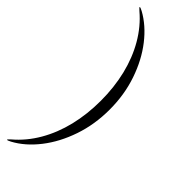

<svg xmlns="http://www.w3.org/2000/svg" viewBox="-280 -731 853 853"><g transform="rotate(45 146.0 -305.0)"><path d="M232.5 -305Q232.5 -211.5 204.5 -129.8Q176.5 -48 129 13Q81.5 74 23 105.5Q6.5 114.5 4.5 111.5Q3.5 111 5.8 108.8Q8 106.5 16.5 98Q68.5 54 104.5 -8Q140.5 -70 158.8 -145.2Q177 -220.5 177 -305Q177 -389.5 158.8 -464.8Q140.5 -540 104.5 -602Q68.5 -664 16.5 -708Q8 -716 5.8 -718.2Q3.5 -720.5 4.5 -721.5Q6.5 -724.5 23 -715.5Q81.5 -683.5 129 -622.8Q176.5 -562 204.5 -480.2Q232.5 -398.5 232.5 -305Z"/></g></svg>

Font: Fraunces 120pt Light
Style: Regular
Weight: 300
Version: Version 1.000;[b76b70a41]